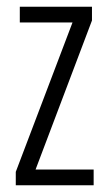

<svg xmlns="http://www.w3.org/2000/svg" viewBox="-20 -552 321 572"><path d="M259 0V-47H86L254 -491V-532H39V-485H196L27 -40V0Z"/></svg>

Font: Noto Sans Myanmar UI ExtraCondensed Light
Style: Regular
Weight: 300
Width: 2
Designer: Monotype Design Team
Foundry: Monotype Imaging Inc.
Version: Version 2.103